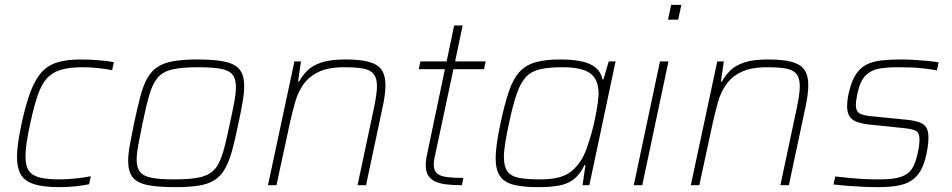

<svg xmlns="http://www.w3.org/2000/svg" viewBox="-20 -763 3924 791"><path d="M225 8Q158 8 119.5 -4.5Q81 -17 65.5 -44.5Q50 -72 50 -116Q50 -143 55 -177.5Q60 -212 69 -254Q86 -333 105.5 -384.5Q125 -436 151 -465Q177 -494 216 -506Q255 -518 311 -518Q346 -518 385 -515Q424 -512 449 -507L442 -474Q417 -479 383.5 -482.5Q350 -486 322 -486Q268 -486 232.5 -476Q197 -466 174 -441Q151 -416 135.5 -371Q120 -326 105 -256Q95 -211 90 -177Q85 -143 85 -118Q85 -80 99 -59.5Q113 -39 144 -31.5Q175 -24 226 -24Q258 -24 294.5 -28Q331 -32 354 -37L347 -4Q325 1 291 4.5Q257 8 225 8Z M702 8Q629 8 586.5 -1Q544 -10 526 -33.5Q508 -57 508 -100Q508 -128 515 -166Q522 -204 532 -254Q546 -319 558 -365Q570 -411 587 -441Q604 -471 629.5 -487.5Q655 -504 694.5 -511Q734 -518 793 -518Q866 -518 908 -508.5Q950 -499 968 -475.5Q986 -452 986 -409Q986 -381 979.5 -342.5Q973 -304 962 -254Q949 -189 936.5 -143.5Q924 -98 907 -68Q890 -38 864.5 -21.5Q839 -5 800 1.5Q761 8 702 8ZM698 -24Q752 -24 787.5 -29.5Q823 -35 845 -49Q867 -63 880.5 -89Q894 -115 904.5 -155.5Q915 -196 927 -254Q938 -304 945 -341.5Q952 -379 952 -405Q952 -438 938 -455.5Q924 -473 890 -479.5Q856 -486 797 -486Q730 -486 690.5 -477Q651 -468 630 -443.5Q609 -419 595.5 -373Q582 -327 567 -254Q557 -204 550 -167Q543 -130 543 -104Q543 -72 557 -54.5Q571 -37 605 -30.5Q639 -24 698 -24Z M1084 0 1193 -510H1220L1208 -427H1212Q1226 -452 1246.5 -472.5Q1267 -493 1304 -505.5Q1341 -518 1402 -518Q1466 -518 1502 -507.5Q1538 -497 1553 -474Q1568 -451 1568 -413Q1568 -394 1565 -370.5Q1562 -347 1556 -320L1488 0H1453L1520 -315Q1526 -344 1529.5 -367.5Q1533 -391 1533 -408Q1533 -441 1519.5 -458Q1506 -475 1476.5 -480.5Q1447 -486 1398 -486Q1332 -486 1292 -466.5Q1252 -447 1229.5 -414.5Q1207 -382 1196 -342.5Q1185 -303 1176 -264L1119 0Z M1883 0Q1846 0 1818 -3.5Q1790 -7 1771.5 -16Q1753 -25 1743.5 -41Q1734 -57 1734 -83Q1734 -90 1734.5 -97Q1735 -104 1736.5 -112.5Q1738 -121 1740 -130L1813 -478H1705L1712 -510H1820L1851 -658H1886L1855 -510H1981L1974 -478H1848L1770 -112Q1769 -107 1768.5 -102.5Q1768 -98 1767.5 -93.5Q1767 -89 1767 -85Q1767 -60 1780.5 -48.5Q1794 -37 1821 -33.5Q1848 -30 1889 -30Z M2197 8Q2134 8 2095.5 -2Q2057 -12 2039.5 -38Q2022 -64 2022 -111Q2022 -138 2027 -173.5Q2032 -209 2042 -255Q2059 -335 2076.5 -386.5Q2094 -438 2120 -466.5Q2146 -495 2186.5 -506.5Q2227 -518 2288 -518Q2340 -518 2376.5 -510Q2413 -502 2434.5 -484Q2456 -466 2462 -436H2466L2488 -510H2516L2408 0H2380L2392 -83H2388Q2370 -45 2344.5 -25Q2319 -5 2283 1.5Q2247 8 2197 8ZM2203 -24Q2251 -24 2281.5 -32Q2312 -40 2333 -56.5Q2354 -73 2372 -100Q2385 -119 2396 -149Q2407 -179 2416.5 -213Q2426 -247 2432.5 -279.5Q2439 -312 2442.5 -338Q2446 -364 2446 -377Q2446 -436 2411.5 -461Q2377 -486 2297 -486Q2242 -486 2206 -478Q2170 -470 2147.5 -446.5Q2125 -423 2109 -377Q2093 -331 2077 -255Q2067 -209 2061.5 -174.5Q2056 -140 2056 -115Q2056 -77 2070.5 -57Q2085 -37 2117.5 -30.5Q2150 -24 2203 -24Z M2732 -682 2745 -743H2787L2774 -682ZM2591 0 2699 -510H2734L2626 0Z M2826 0 2935 -510H2962L2950 -427H2954Q2968 -452 2988.5 -472.5Q3009 -493 3046 -505.5Q3083 -518 3144 -518Q3208 -518 3244 -507.5Q3280 -497 3295 -474Q3310 -451 3310 -413Q3310 -394 3307 -370.5Q3304 -347 3298 -320L3230 0H3195L3262 -315Q3268 -344 3271.5 -367.5Q3275 -391 3275 -408Q3275 -441 3261.5 -458Q3248 -475 3218.5 -480.5Q3189 -486 3140 -486Q3074 -486 3034 -466.5Q2994 -447 2971.5 -414.5Q2949 -382 2938 -342.5Q2927 -303 2918 -264L2861 0Z M3595 8Q3567 8 3534.5 6.5Q3502 5 3470.5 2.5Q3439 0 3414 -3L3421 -36Q3455 -32 3478.5 -30Q3502 -28 3521 -26.5Q3540 -25 3559.5 -24.5Q3579 -24 3605 -24Q3663 -24 3693.5 -35Q3724 -46 3738.5 -70Q3753 -94 3761 -133Q3765 -151 3766.5 -164.5Q3768 -178 3768 -188Q3768 -217 3752.5 -224.5Q3737 -232 3705 -235L3561 -250Q3512 -255 3491 -271.5Q3470 -288 3470 -325Q3470 -336 3471.5 -350.5Q3473 -365 3477 -381Q3488 -429 3506 -456.5Q3524 -484 3550 -497Q3576 -510 3611 -514Q3646 -518 3690 -518Q3714 -518 3742 -516.5Q3770 -515 3797.5 -512.5Q3825 -510 3847 -506L3840 -473Q3812 -478 3787 -481Q3762 -484 3736 -485Q3710 -486 3677 -486Q3635 -486 3602.5 -480.5Q3570 -475 3547 -453Q3524 -431 3513 -380Q3510 -365 3508 -353Q3506 -341 3506 -332Q3506 -304 3522 -295.5Q3538 -287 3572 -284L3712 -270Q3745 -267 3765.5 -260Q3786 -253 3795.5 -238.5Q3805 -224 3805 -197Q3805 -183 3803 -165.5Q3801 -148 3796 -125Q3787 -84 3771.5 -58Q3756 -32 3732.5 -17.5Q3709 -3 3675 2.5Q3641 8 3595 8Z"/></svg>

Font: Saira Thin Thin
Style: Italic
Weight: 250
Italic angle: -12°
Version: Version 1.101